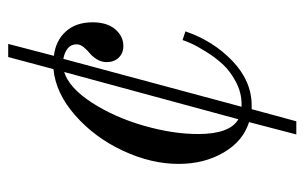

<svg xmlns="http://www.w3.org/2000/svg" viewBox="-156 -460 736 464"><g transform="rotate(-90 212.0 -228.0)"><path d="M301.8 -442.9 186 -12.2H191.9Q220.2 -12.2 246.1 -25.9Q272 -39.6 288.6 -57.6Q305.2 -75.7 319.1 -98.1Q333 -120.6 338.9 -133.8Q344.7 -147 347.2 -154.8L368.2 -147.9Q345.2 -80.6 296.6 -34.2Q248 12.2 189 12.2H180.2L150.9 120.1H119.1L148.9 5.9Q102.5 -8.8 75.2 -55.9Q47.9 -103 47.9 -164.1Q47.9 -230.5 79.6 -298.6Q111.3 -366.7 165 -414.1Q218.8 -461.4 276.9 -466.8L306.2 -576.2H337.9L309.1 -465.8Q345.7 -461.4 367.9 -437Q390.1 -412.6 390.1 -372.1Q390.1 -337.4 373.3 -317.6Q356.4 -297.9 333 -297.9Q315.4 -297.9 304.7 -309.1Q293.9 -320.3 293.9 -337.9Q293.9 -351.1 300.8 -362.1Q307.6 -373 315.4 -379.2Q323.2 -385.3 330.1 -393.8Q336.9 -402.3 336.9 -411.1Q336.9 -424.3 326.9 -432.4Q316.9 -440.4 301.8 -442.9ZM270 -440.9Q231.4 -428.7 196 -374Q160.6 -319.3 140.4 -249Q120.1 -178.7 120.1 -117.2Q120.1 -40.5 155.8 -20Z"/></g></svg>

Font: Flanker Steampunk
Style: Italic
Weight: 400
Italic angle: -12°
Designer: Alexey Kryukov, Leonardo Di Lena
Foundry: Alexey Kryukov, Leonardo Di Lena
Version: 1.210